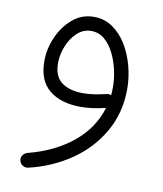

<svg xmlns="http://www.w3.org/2000/svg" viewBox="-71 -387 605 711"><g transform="rotate(10 231.5 -31.5)"><path d="M226.1 -328.1Q265.6 -328.1 296.6 -306.6Q327.6 -285.2 349.1 -249.8Q370.6 -214.4 381.8 -171.6Q393.1 -128.9 393.1 -86.9Q393.1 3.9 351.8 75.7Q310.5 147.5 240 195.8Q169.4 244.1 81.5 264.6Q70.3 266.6 61 260.3Q51.8 253.9 49.3 243.2Q46.9 231.9 53.5 222.9Q60.1 213.9 70.8 210.9Q168.5 186 236.3 130.9Q304.2 75.7 328.1 -3.9Q277.8 8.8 234.4 8.8Q159.7 8.8 116.2 -26.6Q72.8 -62 72.8 -134.8Q72.8 -181.2 92.3 -225.6Q111.8 -270 146.2 -299.1Q180.7 -328.1 226.1 -328.1ZM124 -136.7Q124 -86.4 153.8 -64.5Q183.6 -42.5 233.9 -42.5Q255.4 -42.5 277.1 -45.9Q298.8 -49.3 321.3 -54.7Q329.6 -57.1 338.4 -53.2Q339.8 -68.8 339.8 -85Q339.8 -114.7 332.5 -147.7Q325.2 -180.7 310.8 -209.7Q296.4 -238.8 274.9 -256.8Q253.4 -274.9 225.1 -274.9Q194.8 -274.9 171.9 -253.2Q148.9 -231.4 136.5 -199.5Q124 -167.5 124 -136.7Z"/></g></svg>

Font: Mikhak Light
Style: Regular
Weight: 300
Designer: Amin Abedi
Version: Version 3.3